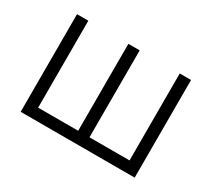

<svg xmlns="http://www.w3.org/2000/svg" viewBox="-110 -737 1024 929"><g transform="rotate(30 402.5 -272.5)"><path d="M83.5 -545.5V0H720.5V-545.5H657.3V-59.7H433.6V-545.5H370.4V-59.7H146.7V-545.5Z"/></g></svg>

Font: Karasuma Gothic
Style: Light
Weight: 300
Designer: Rasmus Andersson / Ryoko Nishizuka
Foundry: rsms
Version: Version 1.00